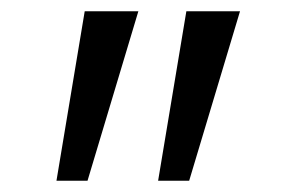

<svg xmlns="http://www.w3.org/2000/svg" viewBox="-20 -720 505 340"><path d="M310 -700 260 -400H315L405 -700ZM130 -700 80 -400H135L225 -700Z"/></svg>

Font: Jost-400-Book
Style: Regular
Weight: 400
Version: Version 3.200; ttfautohint (v0.97) -l 8 -r 50 -G 200 -x 14 -